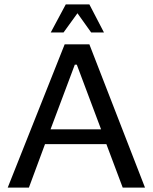

<svg xmlns="http://www.w3.org/2000/svg" viewBox="-20 -850 692 870"><path d="M637 0 385 -649H273L15 0H111L184 -197H462L536 0ZM438 -264H209L319 -557H328ZM210 -703H268L331 -790L393 -703H451L385 -830H278Z"/></svg>

Font: Gamestation Text
Style: Bold
Weight: 400
Designer: Jonas Hecksher
Foundry: Jonas Hecksher, Playtypeª, e-types AS
Version: Version 1.003